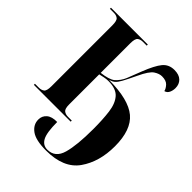

<svg xmlns="http://www.w3.org/2000/svg" viewBox="-264 -865 1257 1257"><g transform="rotate(45 365.0 -236.0)"><path d="M385 248Q548 248 616.5 150.5Q685 53 685 -91Q685 -242 608.5 -306Q532 -370 351 -371Q373 -378 386.5 -389Q400 -400 416 -429Q432 -458 462 -521Q497 -596 525.5 -614.5Q554 -633 579 -633Q618 -633 636 -613.5Q654 -594 658 -575Q678 -580 687 -599Q696 -618 696 -641Q696 -676 673.5 -698Q651 -720 607 -720Q556 -720 526 -683.5Q496 -647 462 -560Q440 -502 424 -462.5Q408 -423 375 -394Q347 -373 279 -365V-638Q279 -682 293.5 -693Q308 -704 331 -704H366V-714H25V-704H63Q84 -704 98.5 -693Q113 -682 113 -638V-75Q113 -32 98.5 -21Q84 -10 61 -10H25V0H366V-10H331Q309 -10 294 -21Q279 -32 279 -73V-351Q291 -354 313 -358.5Q335 -363 352 -363Q424 -363 456 -326.5Q488 -290 496.5 -224Q505 -158 505 -71Q505 79 482.5 158.5Q460 238 387 238Q346 238 325.5 200Q305 162 305 64Q256 63 231 84.5Q206 106 206 140Q206 187 248 217.5Q290 248 385 248Z"/></g></svg>

Font: Noto Serif Display SemiCondensed Extra
Style: Regular
Weight: 800
Width: 4
Designer: Monotype Design Team
Foundry: Monotype Imaging Inc.
Version: Version 1.900